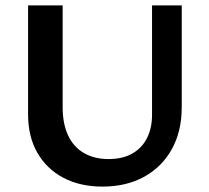

<svg xmlns="http://www.w3.org/2000/svg" viewBox="-20 -678 773 711"><path d="M359 13Q277 13 215 -19.5Q153 -52 118.5 -112Q84 -172 84 -254V-658H212V-281Q212 -220 232 -177Q252 -134 290.5 -111.5Q329 -89 382 -89Q434 -89 470 -109.5Q506 -130 524.5 -167Q543 -204 543 -252V-658H653V-281Q653 -192 616.5 -126Q580 -60 514 -23.5Q448 13 359 13Z"/></svg>

Font: Ysabeau
Style: Bold
Weight: 700
Designer: Christian Thalmann (Catharsis Fonts)
Version: Version 2.000;gftools[0.9.27.dev2+g8671c4b]